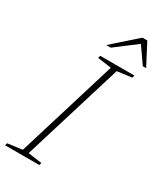

<svg xmlns="http://www.w3.org/2000/svg" viewBox="-245 -966 892 1048"><g transform="rotate(30 201.0 -442.0)"><path d="M261.5 -655 174.5 -667 179 -682.5H394.5L390 -667L298.5 -655L106 -27L193 -15L189 0H-27L-22.5 -15L69.5 -27ZM177.5 -749.5 329 -883.5H359.5L429.5 -749.5H408.5L333 -858H349L206 -749.5Z"/></g></svg>

Font: Newsreader ExtraLight
Style: Italic
Weight: 250
Italic angle: -17°
Designer: Hugues Gentile
Foundry: Production Type
Version: Version 1.003